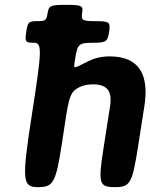

<svg xmlns="http://www.w3.org/2000/svg" viewBox="-20 -770 619 790"><path d="M361 -423C422 -423 442 -395 433 -334L407 -167C383 -15 387 0 452 0C516 0 524 -15 548 -167L574 -333C594 -460 555 -538 431 -538C398 -538 370 -531 345 -519C279 -488 281 -477 290 -533C299 -588 305 -594 361 -594C416 -594 423 -598 429 -639C435 -679 430 -683 375 -683C319 -683 313 -686 318 -717C323 -747 316 -750 252 -750C188 -750 181 -747 176 -717C171 -686 168 -683 133 -683C98 -683 94 -679 88 -639C82 -598 84 -594 119 -594C154 -594 153 -567 111 -297C69 -27 72 0 136 0C200 0 210 -17 236 -188C262 -358 262 -388 304 -410C319 -418 339 -423 361 -423Z"/></svg>

Font: Asimov Print
Style: AIt
Weight: 500
Designer: Google
Version: Version 2.000980: 2014